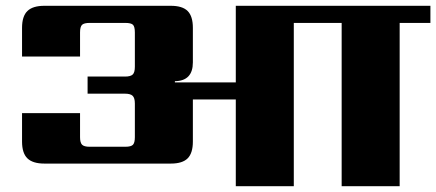

<svg xmlns="http://www.w3.org/2000/svg" viewBox="-20 -642 1504 662"><path d="M1464 -622V-563H1358V0H1158V-563H993V0H793V-299H645V-154Q645 -114 627 -96Q609 -78 569 -78H133Q93 -78 74.5 -96Q56 -114 56 -154V-252H256V-169Q256 -150 263 -143Q270 -136 289 -136H412Q432 -136 438.5 -143Q445 -150 445 -169V-285Q445 -304 437.5 -311.5Q430 -319 411 -319H282V-378H411Q430 -378 437.5 -385Q445 -392 445 -412V-530Q445 -550 438.5 -556.5Q432 -563 412 -563H289Q270 -563 263 -556.5Q256 -550 256 -530V-447H56V-546Q56 -586 74.5 -604Q93 -622 133 -622H569Q609 -622 627 -604Q645 -586 645 -546V-427Q645 -363 583 -362V-358H793V-622Z"/></svg>

Font: Sarpanch ExtraBold
Style: Regular
Weight: 800
Designer: Manushi Parikh (Devanagari and Latin), Jyotish Sonowal (Devanagari)
Foundry: Indian Type Foundry
Version: Version 2.004;PS 1.0;hotconv 1.0.78;makeotf.lib2.5.61930; tt